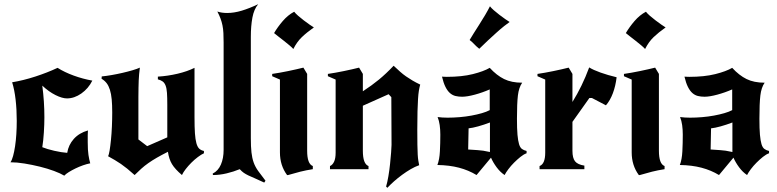

<svg xmlns="http://www.w3.org/2000/svg" viewBox="-20 -808 3712 917"><path d="M287 31Q269 20 238 8.5Q207 -3 170.5 -12Q134 -21 97 -27Q60 -33 30 -33Q37 -43 42.5 -63Q48 -83 52 -109.5Q56 -136 58 -167Q60 -198 60 -231Q60 -285 54.5 -332.5Q49 -380 38 -415Q92 -424 149 -442.5Q206 -461 255 -484Q288 -463 332 -447Q376 -431 421 -423Q402 -385 368.5 -361.5Q335 -338 300 -338Q277 -338 245 -354Q213 -370 182 -399Q187 -361 189.5 -323.5Q192 -286 192 -248Q192 -215 189.5 -175.5Q187 -136 182 -105Q204 -96 238.5 -88Q273 -80 301 -78Q307 -116 332.5 -144.5Q358 -173 400 -185Q399 -177 399 -163Q399 -149 399 -129Q399 -91 402.5 -68Q406 -45 411 -28Q395 -25 376.5 -18.5Q358 -12 340.5 -3.5Q323 5 308.5 14Q294 23 287 31Z M466 -443Q487 -445 513 -449.5Q539 -454 565 -460Q591 -466 613 -472.5Q635 -479 648 -485Q646 -468 644.5 -454Q643 -440 642.5 -424Q642 -408 641.5 -389Q641 -370 641 -344V-142L683 -110L779 -152V-308Q779 -342 777.5 -364Q776 -386 771 -399Q766 -412 757.5 -418.5Q749 -425 734 -429V-442Q782 -445 828.5 -456Q875 -467 909 -484V-248Q909 -201 911 -171.5Q913 -142 918 -124Q923 -106 931.5 -98Q940 -90 954 -87V-76Q941 -70 925 -58Q909 -46 894 -31Q879 -16 867 -0.5Q855 15 849 28Q816 0 801.5 -24Q787 -48 782 -83Q752 -68 729.5 -55Q707 -42 688.5 -29Q670 -16 654.5 -2Q639 12 623 28Q603 10 587.5 -2.5Q572 -15 557.5 -25Q543 -35 528.5 -43.5Q514 -52 496 -62Q500 -68 503.5 -89Q507 -110 510 -140Q513 -170 514.5 -204.5Q516 -239 516 -271Q516 -307 513.5 -333.5Q511 -360 505 -379Q499 -398 489.5 -410.5Q480 -423 465 -432Z M996 21Q1022 8 1035 -22Q1048 -52 1048 -92V-605Q1048 -630 1047 -650Q1046 -670 1042.5 -687Q1039 -704 1033 -720Q1027 -736 1018 -753Q1038 -746 1065 -746Q1098 -746 1134.5 -757Q1171 -768 1213 -788Q1193 -764 1185.5 -724Q1178 -684 1178 -632V-148Q1178 -107 1181 -80Q1184 -53 1191.5 -32Q1199 -11 1213 8.5Q1227 28 1248 55L1242 64Q1215 51 1197 43.5Q1179 36 1166.5 30Q1154 24 1144.5 17.5Q1135 11 1125 0Q1096 12 1062.5 20Q1029 28 997 28Z M1447 -455V-88Q1447 -25 1474 -15V0Q1442 5 1414 12Q1386 19 1356 28H1351Q1317 -18 1317 -80V-428L1280 -444V-455Q1315 -460 1356 -468.5Q1397 -477 1429 -485ZM1289 -650Q1306 -679 1330.5 -707.5Q1355 -736 1385 -752Q1391 -744 1403.5 -733Q1416 -722 1430.5 -711Q1445 -700 1458.5 -690.5Q1472 -681 1479 -677Q1445 -653 1421.5 -630.5Q1398 -608 1381 -574Q1375 -581 1362.5 -591.5Q1350 -602 1336 -613Q1322 -624 1309 -634Q1296 -644 1289 -650Z M1713 -372Q1756 -400 1790 -428Q1824 -456 1860 -494Q1877 -478 1891 -465.5Q1905 -453 1919.5 -443Q1934 -433 1950 -423.5Q1966 -414 1987 -404Q1983 -390 1980.5 -374.5Q1978 -359 1976.5 -335Q1975 -311 1974 -276Q1973 -241 1973 -189Q1973 -145 1973.5 -116.5Q1974 -88 1975 -70Q1976 -52 1978 -40.5Q1980 -29 1982 -19Q1962 -12 1941.5 0Q1921 12 1900.5 27Q1880 42 1862 58Q1844 74 1830 89L1824 83Q1830 63 1835 33.5Q1840 4 1843 -25.5Q1846 -55 1848 -80Q1850 -105 1850 -116Q1850 -173 1849.5 -230Q1849 -287 1849 -344L1836 -358L1713 -303V-88Q1713 -25 1740 -15V0H1556V-15Q1568 -20 1575.5 -35.5Q1583 -51 1583 -79V-428L1546 -444V-455Q1581 -460 1622 -468.5Q1663 -477 1695 -485L1713 -455Z M2216 -94Q2238 -92 2261.5 -91Q2285 -90 2320 -82V-223Q2291 -212 2264 -204.5Q2237 -197 2218 -195ZM2474 -413Q2458 -390 2453.5 -352Q2449 -314 2449 -241Q2449 -193 2451.5 -164.5Q2454 -136 2459 -119.5Q2464 -103 2473 -96.5Q2482 -90 2495 -87V-76Q2481 -71 2465.5 -58.5Q2450 -46 2435 -31Q2420 -16 2408 0Q2396 16 2390 28Q2369 14 2352 -9Q2335 -32 2325 -55L2256 28Q2218 5 2172.5 -7Q2127 -19 2069 -20Q2079 -46 2081 -85.5Q2083 -125 2083 -165Q2083 -189 2080 -210.5Q2077 -232 2070 -249Q2092 -246 2118 -246Q2146 -246 2175.5 -248.5Q2205 -251 2232 -256Q2259 -261 2281.5 -267.5Q2304 -274 2319 -282V-381Q2285 -366 2248 -356Q2211 -346 2187 -346Q2170 -346 2155.5 -349.5Q2141 -353 2129 -363.5Q2117 -374 2107.5 -393Q2098 -412 2091 -442Q2097 -442 2099.5 -441.5Q2102 -441 2114 -441Q2186 -441 2238 -454Q2290 -467 2319 -484Q2352 -448 2387.5 -430.5Q2423 -413 2474 -413ZM2223 -617Q2230 -629 2242.5 -649Q2255 -669 2269.5 -691.5Q2284 -714 2297.5 -737Q2311 -760 2320 -778Q2326 -770 2338.5 -759Q2351 -748 2365.5 -737Q2380 -726 2393.5 -716.5Q2407 -707 2414 -703Q2405 -697 2388 -683.5Q2371 -670 2351 -652Q2331 -634 2309.5 -614Q2288 -594 2269 -575Q2253 -588 2245.5 -596.5Q2238 -605 2223 -617Z M2714 -321Q2737 -358 2757 -399Q2777 -440 2794 -486Q2813 -474 2848 -461.5Q2883 -449 2925 -439Q2920 -397 2907 -362.5Q2894 -328 2874 -305L2807 -340H2795L2714 -226V-88Q2714 -53 2726.5 -37.5Q2739 -22 2771 -17V0H2557V-15Q2584 -25 2584 -79V-428L2547 -444V-455Q2582 -460 2623 -468.5Q2664 -477 2696 -485L2714 -455Z M3127 -455V-88Q3127 -25 3154 -15V0Q3122 5 3094 12Q3066 19 3036 28H3031Q2997 -18 2997 -80V-428L2960 -444V-455Q2995 -460 3036 -468.5Q3077 -477 3109 -485ZM2969 -650Q2986 -679 3010.5 -707.5Q3035 -736 3065 -752Q3071 -744 3083.5 -733Q3096 -722 3110.5 -711Q3125 -700 3138.5 -690.5Q3152 -681 3159 -677Q3125 -653 3101.5 -630.5Q3078 -608 3061 -574Q3055 -581 3042.5 -591.5Q3030 -602 3016 -613Q3002 -624 2989 -634Q2976 -644 2969 -650Z M3374 -94Q3396 -92 3419.5 -91Q3443 -90 3478 -82V-223Q3449 -212 3422 -204.5Q3395 -197 3376 -195ZM3632 -413Q3616 -390 3611.5 -352Q3607 -314 3607 -241Q3607 -193 3609.5 -164.5Q3612 -136 3617 -119.5Q3622 -103 3631 -96.5Q3640 -90 3653 -87V-76Q3639 -71 3623.5 -58.5Q3608 -46 3593 -31Q3578 -16 3566 0Q3554 16 3548 28Q3527 14 3510 -9Q3493 -32 3483 -55L3414 28Q3376 5 3330.5 -7Q3285 -19 3227 -20Q3237 -46 3239 -85.5Q3241 -125 3241 -165Q3241 -189 3238 -210.5Q3235 -232 3228 -249Q3250 -246 3276 -246Q3304 -246 3333.5 -248.5Q3363 -251 3390 -256Q3417 -261 3439.5 -267.5Q3462 -274 3477 -282V-381Q3443 -366 3406 -356Q3369 -346 3345 -346Q3328 -346 3313.5 -349.5Q3299 -353 3287 -363.5Q3275 -374 3265.5 -393Q3256 -412 3249 -442Q3255 -442 3257.5 -441.5Q3260 -441 3272 -441Q3344 -441 3396 -454Q3448 -467 3477 -484Q3510 -448 3545.5 -430.5Q3581 -413 3632 -413Z"/></svg>

Font: New Rocker
Style: Regular
Weight: 400
Designer: Pablo Impallari, Brenda Gallo, Rodrigo Fuenzalida
Foundry: Pablo Impallari, Brenda Gallo, Rodrigo Fuenzalida
Version: Version 1.000; ttfautohint (v0.93) -l 8 -r 50 -G 200 -x 14 -